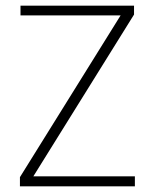

<svg xmlns="http://www.w3.org/2000/svg" viewBox="-20 -659 548 679"><path d="M457 -35.5V0H50.5V-32.5L406.5 -604.5H52.5V-639H454V-607.5L98 -35.5Z"/></svg>

Font: Anek Latin ExtraLight
Style: Regular
Weight: 250
Designer: Yesha Goshar
Foundry: Ek Type
Version: Version 1.003